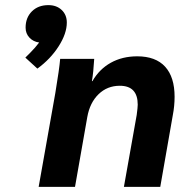

<svg xmlns="http://www.w3.org/2000/svg" viewBox="-20 -730 740 750"><path d="M241 -642Q241 -599 209 -549Q177 -499 126 -462L79 -505Q83 -509 100 -526Q117 -543 133 -564Q110 -567 95 -583Q80 -599 80 -622Q80 -661 104.5 -685.5Q129 -710 169 -710Q201 -710 221 -691Q241 -672 241 -642ZM196 -366Q212 -462 215 -500H348Q345 -447 339 -413H341Q368 -460 413 -485Q458 -510 516 -510Q588 -510 625 -469.5Q662 -429 662 -352Q662 -316 655 -280L606 0H464L514 -281Q518 -311 518 -321Q518 -395 448 -395Q399 -395 365 -362Q331 -329 321 -273L273 0H131Z"/></svg>

Font: Sarabun ExtraBold
Style: Italic
Weight: 800
Italic angle: -10°
Designer: Suppakit Chalermlarp | Katatrad Co.,Ltd.
Foundry: Cadson Demak Co.,Ltd.
Version: Version 1.000; ttfautohint (v1.6)